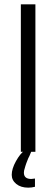

<svg xmlns="http://www.w3.org/2000/svg" viewBox="-20 -699 256 884"><path d="M126 -6Q125 -5 116 18Q114 22 110 30Q104 44 101 53L97 65Q92 81 91 86Q90 90 90 96Q90 125 124 125Q127 125 141 123V161Q126 165 110 165Q76 165 55 148Q34 131 34 106Q34 78 53.5 43Q73 8 93 -6ZM143 0H76V-679H143Z"/></svg>

Font: Pavanam
Style: Regular
Weight: 400
Designer: Tharique Azeez
Foundry: Tharique Azeez
Version: Version 1.86; ttfautohint (v1.3) -l 8 -r 50 -G 200 -x 14 -D 